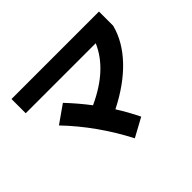

<svg xmlns="http://www.w3.org/2000/svg" viewBox="-155 -952 1249 1249"><g transform="rotate(-45 469.0 -328.0)"><path d="M163.1 -362.3 285.2 -448.2Q355 -374 412.6 -298.3Q637.7 -401.4 710.4 -571.3H66.4V-702.1H871.1V-571.3Q841.3 -455.6 745.4 -354.5Q649.4 -253.4 497.1 -176.8Q543.9 -103 582 -24.4L453.1 45.9Q333 -185.1 163.1 -362.3Z"/></g></svg>

Font: Pretendard ExtraBold
Style: Regular
Weight: 800
Designer: Base glyphs from Inter by Rasmus Andersson; Hangeul glyphs from Noto Sans CJK(Source Han Sans) by Jang Soo-young and Kan
Foundry: Kil Hyung-jin
Version: Version 1.309